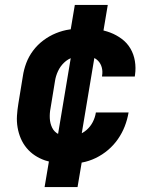

<svg xmlns="http://www.w3.org/2000/svg" viewBox="-20 -653 640 775"><path d="M255 8Q231 8 207.5 5Q184 2 162 -5.5Q140 -13 121 -25.5Q102 -38 87.5 -55.5Q73 -73 64 -94Q55 -115 51 -138.5Q47 -162 48.5 -186Q50 -210 54 -234L72 -344Q76 -372 86 -398.5Q96 -425 113.5 -448.5Q131 -472 155 -490Q179 -508 206 -519Q233 -530 260.5 -534Q288 -538 315 -538Q344 -538 372 -534.5Q400 -531 425 -521.5Q450 -512 471.5 -496Q493 -480 506.5 -457Q520 -434 524.5 -406.5Q529 -379 525 -351Q525 -349 524.5 -347.5Q524 -346 524 -344H392Q392 -345 392 -345.5Q392 -346 392 -347Q395 -364 391 -380Q387 -396 376 -407.5Q365 -419 348.5 -423.5Q332 -428 315 -428Q295 -428 274.5 -421.5Q254 -415 238.5 -400Q223 -385 214 -365.5Q205 -346 202 -326L184 -216Q180 -196 181 -175.5Q182 -155 190.5 -137.5Q199 -120 217 -111Q235 -102 255 -102Q275 -102 294.5 -108.5Q314 -115 329.5 -128.5Q345 -142 354.5 -160.5Q364 -179 367 -199H499Q494 -170 483.5 -143Q473 -116 456 -91.5Q439 -67 416 -47.5Q393 -28 366 -15Q339 -2 311 3Q283 8 255 8ZM160 102 188 -64 206 -62 275 -475H322L257 -484L282 -633H415L387 -466L369 -468L300 -55H253L318 -46L293 102Z"/></svg>

Font: Iosevka Curly XBdExObl
Style: Regular
Weight: 800
Width: 7
Italic angle: -9°
Monospace: yes
Designer: Belleve Invis
Foundry: Belleve Invis
Version: Version 11.1.0; ttfautohint (v1.8.3)